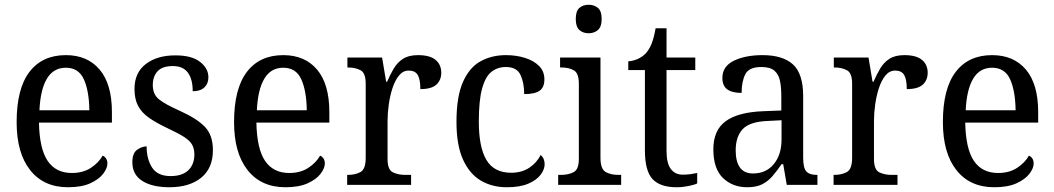

<svg xmlns="http://www.w3.org/2000/svg" viewBox="-20 -778 4435 808"><path d="M266 10Q164 10 107 -62Q50 -134 50 -264Q50 -405 104 -475.5Q158 -546 257 -546Q348 -546 399.5 -485Q451 -424 451 -306V-262H144Q146 -152 180.5 -101Q215 -50 282 -50Q330 -50 363 -72Q396 -94 412 -123Q420 -120 426 -111.5Q432 -103 432 -90Q432 -70 414 -46.5Q396 -23 359.5 -6.5Q323 10 266 10ZM356 -314Q355 -395 333 -444Q311 -493 257 -493Q205 -493 177.5 -447Q150 -401 146 -314Z M693 10Q621 10 579 -16.5Q537 -43 537 -95Q537 -134 557.5 -148Q578 -162 597 -162Q597 -109 620 -73Q643 -37 698 -37Q747 -37 772.5 -61.5Q798 -86 798 -128Q798 -152 788.5 -169Q779 -186 755 -201.5Q731 -217 688 -237Q639 -260 607.5 -282Q576 -304 561 -332.5Q546 -361 546 -404Q546 -472 593.5 -508.5Q641 -545 718 -545Q787 -545 822 -517.5Q857 -490 857 -453Q857 -426 840 -410Q823 -394 791 -394Q791 -445 770.5 -472.5Q750 -500 708 -500Q663 -500 643 -478Q623 -456 623 -420Q623 -381 649 -360Q675 -339 736 -312Q809 -279 842.5 -244Q876 -209 876 -146Q876 -70 826.5 -30Q777 10 693 10Z M1181 10Q1079 10 1022 -62Q965 -134 965 -264Q965 -405 1019 -475.5Q1073 -546 1172 -546Q1263 -546 1314.5 -485Q1366 -424 1366 -306V-262H1059Q1061 -152 1095.5 -101Q1130 -50 1197 -50Q1245 -50 1278 -72Q1311 -94 1327 -123Q1335 -120 1341 -111.5Q1347 -103 1347 -90Q1347 -70 1329 -46.5Q1311 -23 1274.5 -6.5Q1238 10 1181 10ZM1271 -314Q1270 -395 1248 -444Q1226 -493 1172 -493Q1120 -493 1092.5 -447Q1065 -401 1061 -314Z M1441 0V-42H1444Q1475 -42 1497 -54Q1519 -66 1519 -114V-426Q1519 -471 1497 -482.5Q1475 -494 1445 -494H1442V-536H1588L1605 -434H1609Q1622 -464 1637 -489.5Q1652 -515 1676 -530.5Q1700 -546 1739 -546Q1789 -546 1813 -526Q1837 -506 1837 -472Q1837 -441 1816.5 -422Q1796 -403 1749 -403Q1749 -444 1738 -462.5Q1727 -481 1700 -481Q1676 -481 1659 -460Q1642 -439 1631.5 -406.5Q1621 -374 1616 -337.5Q1611 -301 1611 -270V-109Q1611 -64 1633 -53Q1655 -42 1685 -42H1710V0Z M2113 10Q2051 10 2003.5 -18Q1956 -46 1928.5 -106.5Q1901 -167 1901 -265Q1901 -372 1928.5 -433.5Q1956 -495 2003 -520.5Q2050 -546 2109 -546Q2152 -546 2189 -534.5Q2226 -523 2248.5 -500.5Q2271 -478 2271 -444Q2271 -410 2250.5 -396Q2230 -382 2186 -382Q2186 -429 2170.5 -462.5Q2155 -496 2109 -496Q2074 -496 2048.5 -476Q2023 -456 2009 -406Q1995 -356 1995 -266Q1995 -159 2027 -105Q2059 -51 2131 -51Q2176 -51 2208 -72.5Q2240 -94 2255 -126Q2272 -112 2272 -87Q2272 -65 2255 -42.5Q2238 -20 2203 -5Q2168 10 2113 10Z M2457 -638Q2434 -638 2418.5 -651.5Q2403 -665 2403 -698Q2403 -732 2418.5 -745Q2434 -758 2457 -758Q2480 -758 2496 -745Q2512 -732 2512 -698Q2512 -665 2496 -651.5Q2480 -638 2457 -638ZM2329 0V-42H2341Q2372 -42 2394 -53.5Q2416 -65 2416 -109V-426Q2416 -470 2395 -482Q2374 -494 2343 -494H2337V-536H2507V-114Q2507 -67 2528.5 -54.5Q2550 -42 2582 -42H2594V0Z M2827 10Q2758 10 2726 -24.5Q2694 -59 2694 -145V-483H2624V-520Q2643 -521 2663 -529.5Q2683 -538 2698 -554Q2713 -571 2722.5 -595Q2732 -619 2739 -659H2785V-536H2906V-483H2785V-143Q2785 -91 2803 -67Q2821 -43 2853 -43Q2871 -43 2885.5 -45Q2900 -47 2914 -50V-6Q2902 0 2877 5Q2852 10 2827 10Z M3124 10Q3063 10 3022.5 -29Q2982 -68 2982 -150Q2982 -230 3034 -268Q3086 -306 3192 -310L3268 -313V-373Q3268 -410 3262.5 -437.5Q3257 -465 3239 -480.5Q3221 -496 3184 -496Q3132 -496 3116.5 -465.5Q3101 -435 3101 -387Q3061 -387 3040.5 -402Q3020 -417 3020 -450Q3020 -499 3068.5 -522.5Q3117 -546 3189 -546Q3274 -546 3317 -507Q3360 -468 3360 -373V-114Q3360 -72 3373 -57Q3386 -42 3417 -42H3420V0H3291L3276 -87H3269Q3250 -59 3231 -37Q3212 -15 3187.5 -2.5Q3163 10 3124 10ZM3149 -48Q3204 -48 3236.5 -87.5Q3269 -127 3269 -191V-272L3211 -269Q3135 -266 3105.5 -234.5Q3076 -203 3076 -145Q3076 -98 3094 -73Q3112 -48 3149 -48Z M3488 0V-42H3491Q3522 -42 3544 -54Q3566 -66 3566 -114V-426Q3566 -471 3544 -482.5Q3522 -494 3492 -494H3489V-536H3635L3652 -434H3656Q3669 -464 3684 -489.5Q3699 -515 3723 -530.5Q3747 -546 3786 -546Q3836 -546 3860 -526Q3884 -506 3884 -472Q3884 -441 3863.5 -422Q3843 -403 3796 -403Q3796 -444 3785 -462.5Q3774 -481 3747 -481Q3723 -481 3706 -460Q3689 -439 3678.5 -406.5Q3668 -374 3663 -337.5Q3658 -301 3658 -270V-109Q3658 -64 3680 -53Q3702 -42 3732 -42H3757V0Z M4164 10Q4062 10 4005 -62Q3948 -134 3948 -264Q3948 -405 4002 -475.5Q4056 -546 4155 -546Q4246 -546 4297.5 -485Q4349 -424 4349 -306V-262H4042Q4044 -152 4078.5 -101Q4113 -50 4180 -50Q4228 -50 4261 -72Q4294 -94 4310 -123Q4318 -120 4324 -111.5Q4330 -103 4330 -90Q4330 -70 4312 -46.5Q4294 -23 4257.5 -6.5Q4221 10 4164 10ZM4254 -314Q4253 -395 4231 -444Q4209 -493 4155 -493Q4103 -493 4075.5 -447Q4048 -401 4044 -314Z"/></svg>

Font: Noto Serif Khmer SemiCondensed
Style: Regular
Weight: 400
Width: 4
Designer: Danh Hong and the Monotype Design Team
Foundry: Monotype Imaging Inc.
Version: Version 2.004; ttfautohint (v1.8.4.7-5d5b)